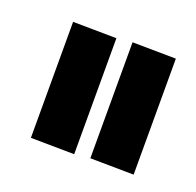

<svg xmlns="http://www.w3.org/2000/svg" viewBox="-56 -900 343 336"><g transform="rotate(20 115.5 -731.5)"><path d="M140 -841 221 -840V-624L140 -625ZM30 -839 111 -838V-622L30 -623Z"/></g></svg>

Font: ZCOOL KuaiLe
Style: Regular
Weight: 400
Designer: Lui Bingke
Foundry: ZCOOL
Version: Version 2.000